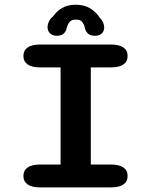

<svg xmlns="http://www.w3.org/2000/svg" viewBox="-20 -812 659 832"><path d="M154 0Q118 0 99.8 -12.8Q81.5 -25.5 81.5 -49.5Q81.5 -73.5 99.8 -86.2Q118 -99 154 -99H242.5V-520H154Q118 -520 99.8 -532.8Q81.5 -545.5 81.5 -569.5Q81.5 -593.5 99.8 -606.2Q118 -619 154 -619H460.5Q497 -619 515 -606.2Q533 -593.5 533 -569.5Q533 -545.5 515 -532.8Q497 -520 460.5 -520H373.5V-99H460.5Q497 -99 515 -86.2Q533 -73.5 533 -49.5Q533 -25.5 515 -12.8Q497 0 460.5 0ZM392.5 -657Q369.5 -657 359.8 -667.8Q350 -678.5 347.5 -692Q345 -704.5 337.2 -715.8Q329.5 -727 309 -727Q288.5 -727 280.5 -715.8Q272.5 -704.5 269.5 -692Q267 -678 257.2 -667.5Q247.5 -657 225 -657Q207.5 -657 196.8 -667.5Q186 -678 186 -694Q186 -705 191.5 -717.8Q197 -730.5 210.5 -741.5Q224.5 -762.5 248.5 -777Q272.5 -791.5 308 -791.5Q346 -791.5 371.8 -775.2Q397.5 -759 411.5 -736Q422.5 -725.5 427 -714Q431.5 -702.5 431.5 -693Q431.5 -677 421.2 -667Q411 -657 392.5 -657Z"/></svg>

Font: Sono Monospace SemiBold
Style: Regular
Weight: 600
Designer: Tyler Finck
Foundry: Tyler Finck
Version: Version 2.112